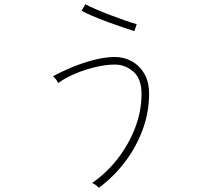

<svg xmlns="http://www.w3.org/2000/svg" viewBox="-20 -837 1040 913"><path d="M450 56Q445 50 435.5 43Q426 36 418 33Q484 -12 537 -79Q590 -146 621.5 -226.5Q653 -307 653 -391Q653 -462 614.5 -496Q576 -530 526 -530Q484 -530 433.5 -518Q383 -506 336 -486Q289 -466 257 -442Q254 -449 246 -459.5Q238 -470 232 -474Q267 -494 318 -515.5Q369 -537 424.5 -551.5Q480 -566 526 -566Q569 -566 606 -546Q643 -526 666 -487Q689 -448 689 -391Q689 -302 657.5 -218Q626 -134 572 -64Q518 6 450 56ZM619 -689Q603 -694 568.5 -705.5Q534 -717 493.5 -732Q453 -747 419 -761.5Q385 -776 368 -786L386 -817Q401 -808 433.5 -794Q466 -780 504 -765.5Q542 -751 576.5 -739Q611 -727 630 -722Z"/></svg>

Font: Zen Kaku Gothic New Light
Style: Regular
Weight: 300
Designer: Yoshimichi Ohira
Foundry: Positype
Version: Version 1.002